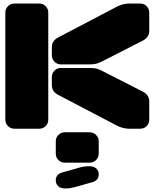

<svg xmlns="http://www.w3.org/2000/svg" viewBox="-20 -720 865 1074"><path d="M250 -648.9V-50.8Q250 -29.3 235.4 -14.6Q220.7 0 199.2 0H61Q39.6 0 24.7 -14.6Q9.8 -29.3 9.8 -50.8V-648.9Q9.8 -670.4 24.7 -685.3Q39.6 -700.2 61 -700.2H199.2Q220.7 -700.2 235.4 -685.3Q250 -670.4 250 -648.9ZM270 -411.1V-456.1Q270 -491.7 304.2 -509.8L630.9 -681.2Q666.5 -700.2 702.1 -700.2H764.2Q785.6 -700.2 800.3 -685.3Q814.9 -670.4 814.9 -648.9V-546.9Q814.9 -511.2 777.8 -492.2L551.8 -377Q532.7 -367.2 518.3 -363.5Q503.9 -359.9 481.9 -359.9H320.8Q299.3 -359.9 284.7 -374.8Q270 -389.6 270 -411.1ZM270 -244.1V-289.1Q270 -310.5 284.7 -325.2Q299.3 -339.8 320.8 -339.8H481.9Q504.4 -339.8 518.8 -336.4Q533.2 -333 551.8 -323.2L777.8 -208Q814.9 -189 814.9 -152.8V-50.8Q814.9 -29.3 800.3 -14.6Q785.6 0 764.2 0H702.1Q666.5 0 630.9 -19L304.2 -189.9Q270 -208 270 -244.1ZM292 139.2V70.8Q292 49.3 306.6 34.7Q321.3 20 342.8 20H481Q502.4 20 517.3 34.7Q532.2 49.3 532.2 70.8V139.2Q532.2 160.6 517.3 175.3Q502.4 189.9 481 189.9H342.8Q321.3 189.9 306.6 175.3Q292 160.6 292 139.2ZM350.1 334H341.8Q318.8 334 305.4 321.3Q292 308.6 292 289.1Q292 254.4 330.1 244.1L430.2 215.8Q453.1 210 470.2 210H481Q504.9 210 518.6 222.7Q532.2 235.4 532.2 255.9Q532.2 289.6 494.1 299.8L397 327.1Q373 334 350.1 334Z"/></svg>

Font: Nastup Soft
Style: Regular
Weight: 400
Designer: Maksym Kobuzan
Foundry: Zakznak
Version: Version 1.020;hotconv 1.0.109;makeotfexe 2.5.65596